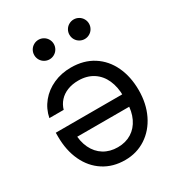

<svg xmlns="http://www.w3.org/2000/svg" viewBox="-177 -841 889 964"><g transform="rotate(-30 268.0 -358.5)"><path d="M501 -258.8Q501 -181.2 471.2 -119.6Q441.4 -58.1 388.2 -23.2Q335 11.7 267.6 11.7Q196.8 11.7 143.8 -22.5Q90.8 -56.6 62 -117.9Q33.2 -179.2 33.2 -258.8V-281.7H457V-210.4H79.6L115.2 -235.4Q115.2 -183.6 134 -144.3Q152.8 -105 187.3 -83.7Q221.7 -62.5 267.6 -62.5Q313 -62.5 347.2 -83.7Q381.3 -105 400.1 -144.3Q418.9 -183.6 418.9 -235.4V-270.5Q418.9 -324.2 400.6 -365.2Q382.3 -406.2 346.7 -429.2Q311 -452.1 261.7 -452.1Q226.1 -452.1 198 -440.9Q169.9 -429.7 151.4 -409.2Q132.8 -388.7 125 -361.3H42Q51.8 -410.2 82.5 -447.8Q113.3 -485.4 159.7 -506.3Q206.1 -527.3 261.7 -527.3Q335.9 -527.3 389.9 -492.9Q443.8 -458.5 472.4 -397.7Q501 -336.9 501 -258.8ZM338.4 -672.9Q338.4 -688 345.9 -701.2Q353.5 -714.4 366.7 -721.9Q379.9 -729.5 395 -729.5Q410.2 -729.5 423.3 -721.9Q436.5 -714.4 444.1 -701.2Q451.7 -688 451.7 -672.9Q451.7 -657.7 444.1 -644.5Q436.5 -631.3 423.3 -623.8Q410.2 -616.2 395 -616.2Q379.9 -616.2 366.7 -623.8Q353.5 -631.3 345.9 -644.5Q338.4 -657.7 338.4 -672.9ZM134.3 -672.9Q134.3 -688 141.8 -701.2Q149.4 -714.4 162.6 -721.9Q175.8 -729.5 190.9 -729.5Q206.1 -729.5 219.2 -721.9Q232.4 -714.4 240 -701.2Q247.6 -688 247.6 -672.9Q247.6 -657.7 240 -644.5Q232.4 -631.3 219.2 -623.8Q206.1 -616.2 190.9 -616.2Q175.8 -616.2 162.6 -623.8Q149.4 -631.3 141.8 -644.5Q134.3 -657.7 134.3 -672.9Z"/></g></svg>

Font: Intratopia Thin
Style: Regular
Weight: 100
Designer: Rasmus Andersson
Foundry: rsms
Version: Version 3.000;Glyphs 3.2.3 (3260)